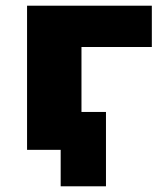

<svg xmlns="http://www.w3.org/2000/svg" viewBox="-20 -526 576 674"><path d="M193 128V0H91V-133H352V128ZM75 0V-506H513V-361H266V0Z"/></svg>

Font: Nunito Sans 7pt Black
Style: Regular
Weight: 900
Designer: Vernon Adams
Foundry: Vernon Adams
Version: Version 3.101;gftools[0.9.27]